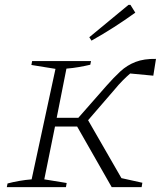

<svg xmlns="http://www.w3.org/2000/svg" viewBox="-20 -769 690 789"><path d="M8 0 11 -15Q33 -21 59 -25.5Q85 -30 110 -32L208 -486L109 -502L112 -518H354L351 -503Q330 -498 304.5 -493.5Q279 -489 253 -487L213 -285H302L418 -417Q447 -450 474.5 -475.5Q502 -501 537 -514.5Q572 -528 621 -527L610 -458L515 -467Q501 -455 484.5 -438.5Q468 -422 450 -400L342 -275L479 -37L565 -18L562 0H439L297 -249H206L162 -32L254 -17L251 0ZM356 -602 347 -616 508 -749H516L536 -717Q493 -686 448.5 -657.5Q404 -629 356 -602Z"/></svg>

Font: Piazzolla SC ExtraLight
Style: Italic
Weight: 200
Italic angle: -11.3°
Designer: Juan Pablo del Peral
Foundry: Huerta Tipografica
Version: Version 1.330